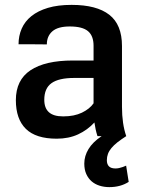

<svg xmlns="http://www.w3.org/2000/svg" viewBox="-20 -558 582 787"><path d="M428 209Q406.5 209 387.8 203Q369 197 355.2 185Q341.5 173 333.5 155Q325.5 137 325.5 112.5Q325.5 81.5 342.8 53Q360 24.5 396.5 0H379.5Q375 -14 372 -28Q369 -42 367 -56Q338.5 -25 300 -7.2Q261.5 10.5 212.5 10.5Q127 10.5 86 -29.8Q45 -70 45 -147.5Q45 -230 105 -270Q165 -310 278.5 -310H363.5V-370.5Q363.5 -411 340.8 -430.2Q318 -449.5 266 -449.5Q217.5 -449.5 194.8 -429.8Q172 -410 172 -376Q143 -376 114.5 -376.5H112.5Q109.5 -376.5 106.5 -376.5H104.5Q102.5 -376.5 100 -376.5H98.5Q95.5 -376.5 93 -376.5H91Q90.5 -376.5 89.5 -376.5H87.5Q86.5 -376.5 86 -376.5H65Q63.5 -376.5 62.5 -376.5H60.5Q59.5 -376.5 58.5 -376.5H56Q56 -411 69 -440.8Q82 -470.5 108.8 -492Q135.5 -513.5 176.5 -525.8Q217.5 -538 273.5 -538Q376 -538 428 -497.5Q480 -457 480 -369.5V-120.5Q480 -50 497.5 0Q476.5 13.5 461.5 25.2Q446.5 37 436.8 48.8Q427 60.5 422.5 72.8Q418 85 418 98.5Q418 132.5 453 132.5Q461.5 132.5 468.5 130.8Q475.5 129 483.5 126.5L497 121L507.5 187.5Q474 209 428 209ZM240.5 -81Q284 -81 315.8 -96.2Q347.5 -111.5 363.5 -134.5V-238.5H284.5Q221 -238.5 191.2 -217.2Q161.5 -196 161.5 -149Q161.5 -81 237.5 -81Z"/></svg>

Font: Roberto Sans Medium
Style: Regular
Weight: 500
Designer: Google (font) & Cristiano Sobral (main changes)
Version: Version 1.000;October 12, 2021;FontCreator 14.0.0.2814 64-bi